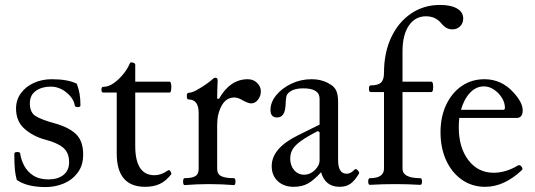

<svg xmlns="http://www.w3.org/2000/svg" viewBox="-20 -746 2168 778"><path d="M165 12Q89 12 48 -17Q43 -34 40.5 -57Q38 -80 38 -123Q38 -130 50 -130Q62 -130 62 -123Q65 -100 77.5 -75.5Q90 -51 114.5 -35Q139 -19 176 -19Q214 -19 237 -37Q260 -55 260 -89Q260 -128 235.5 -148Q211 -168 164 -180Q115 -193 80 -223.5Q45 -254 45 -306Q45 -341 64.5 -368Q84 -395 117 -410Q150 -425 190 -425Q254 -425 291 -407Q299 -386 302.5 -365.5Q306 -345 306 -319Q306 -312 295 -312Q284 -312 283 -319Q278 -348 249 -371.5Q220 -395 185 -395Q150 -395 125.5 -378Q101 -361 101 -327Q101 -290 124.5 -275.5Q148 -261 199 -247Q258 -231 287.5 -203Q317 -175 317 -120Q317 -76 295 -46.5Q273 -17 238.5 -2.5Q204 12 165 12Z M568 11Q453 11 453 -124V-371H398Q391 -371 391 -382.5Q391 -394 398 -394Q419 -394 440 -408.5Q461 -423 479 -445Q497 -467 506 -489Q509 -496 519 -492Q528 -490 528 -484V-415H667Q672 -415 673.5 -404Q675 -393 673.5 -382Q672 -371 667 -371H528V-155Q528 -36 606 -36Q633 -36 660 -55Q666 -60 671 -51Q676 -42 674 -40Q652 -12 627 -0.5Q602 11 568 11Z M728 4Q724 4 722.5 -3Q721 -10 722.5 -17Q724 -24 728 -24Q757 -24 771 -32Q785 -40 785 -62V-288Q785 -343 744 -343Q737 -343 737 -356.5Q737 -370 744 -370Q757 -370 777 -381Q797 -392 815.5 -405Q834 -418 840 -424Q847 -431 853 -431Q862 -431 862 -419Q861 -401 860.5 -383Q860 -365 860 -347L867 -345Q912 -425 984 -425Q1007 -425 1022 -410Q1037 -395 1037 -376Q1037 -357 1025.5 -342Q1014 -327 997 -327Q987 -327 964 -339Q953 -346 944.5 -348.5Q936 -351 930 -351Q896 -351 878 -317.5Q860 -284 860 -241V-62Q860 -40 877 -32Q894 -24 928 -24Q932 -24 933.5 -17Q935 -10 933.5 -3Q932 4 928 4Q903 2 878 1Q853 0 827 0Q802 0 777.5 1Q753 2 728 4Z M1170 11Q1130 11 1105.5 -12Q1081 -35 1081 -73Q1081 -145 1186 -197L1275 -241V-346Q1275 -388 1209 -388Q1162 -388 1144 -364Q1141 -360 1139.5 -350.5Q1138 -341 1137 -318Q1134 -270 1103 -270Q1076 -270 1076 -300Q1076 -332 1099.5 -360.5Q1123 -389 1161 -407Q1199 -425 1242 -425Q1285 -425 1317 -405Q1335 -395 1342.5 -378.5Q1350 -362 1350 -333V-97Q1350 -42 1385 -42Q1401 -42 1417 -59Q1422 -64 1429.5 -56Q1437 -48 1435 -43Q1417 -13 1399.5 -1Q1382 11 1356 11Q1298 11 1281 -48Q1251 -15 1227 -2Q1203 11 1170 11ZM1213 -38Q1236 -38 1255.5 -56.5Q1275 -75 1275 -97V-210L1268 -215Q1225 -193 1200.5 -175.5Q1176 -158 1166 -141.5Q1156 -125 1156 -103Q1156 -75 1172 -56.5Q1188 -38 1213 -38Z M1479 3Q1472 3 1472 -10.5Q1472 -24 1479 -24Q1536 -24 1536 -63V-373H1482Q1475 -373 1475 -386.5Q1475 -400 1482 -400Q1512 -400 1524 -411.5Q1536 -423 1536 -451Q1536 -532 1565 -594Q1594 -656 1645.5 -691Q1697 -726 1763 -726Q1807 -726 1832 -711.5Q1857 -697 1857 -671Q1857 -652 1844.5 -639.5Q1832 -627 1813 -627Q1800 -627 1789 -633Q1778 -639 1766 -654Q1743 -680 1706 -680Q1662 -680 1636.5 -642Q1611 -604 1611 -538V-415H1728Q1733 -415 1734.5 -404.5Q1736 -394 1734.5 -383.5Q1733 -373 1728 -373H1611V-63Q1611 -24 1683 -24Q1690 -24 1690 -10.5Q1690 3 1683 3Q1632 0 1581 0Q1530 0 1479 3Z M1946 11Q1893 11 1852 -17.5Q1811 -46 1788 -96Q1765 -146 1765 -210Q1765 -273 1788 -321.5Q1811 -370 1851 -397.5Q1891 -425 1943 -425Q2012 -425 2060 -372Q2098 -331 2098 -299Q2098 -268 2073 -268H1841Q1839 -250 1839 -230Q1839 -148 1878 -97Q1917 -46 1980 -46Q2029 -46 2078 -75Q2086 -80 2093 -71Q2100 -62 2095 -57Q2023 11 1946 11ZM1941 -396Q1909 -396 1884.5 -370Q1860 -344 1848 -301H2019Q2026 -301 2026 -309Q2026 -330 2013.5 -350Q2001 -370 1981.5 -383Q1962 -396 1941 -396Z"/></svg>

Font: Junicode
Style: Regular
Weight: 400
Designer: Peter S. Baker
Version: Version 2.100; ttfautohint (v1.8.4)